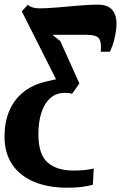

<svg xmlns="http://www.w3.org/2000/svg" viewBox="-53 -588 536 850"><path d="M244 243Q160.5 243 98 217Q35.5 191 1.2 140.2Q-33 89.5 -33 16Q-33 -45 -13 -94.5Q7 -144 48 -178.2Q89 -212.5 151.5 -227Q168 -231 177.8 -233.2Q187.5 -235.5 195 -237L43.5 -538L70.5 -567Q78 -559 91.5 -555Q105 -551 122 -551Q154 -551 200.2 -555Q246.5 -559 294.8 -563.2Q343 -567.5 381 -567.5Q431.5 -567.5 451 -534.5Q470.5 -501.5 457.5 -434Q452.5 -407 445.8 -388.8Q439 -370.5 433.5 -359H393Q397 -398.5 386.2 -416.2Q375.5 -434 328 -434Q303 -434 278.2 -434Q253.5 -434 229 -434Q204.5 -434 179 -434L214 -406L298.5 -218.5L266 -172.5Q259.5 -175 252.8 -176Q246 -177 234.5 -177Q195.5 -177 169.2 -153.2Q143 -129.5 130 -88.5Q117 -47.5 117 5.5Q117 96 157.8 131.5Q198.5 167 272 167Q297 167 319.5 165Q342 163 362 158L358 230Q333.5 236.5 307.2 239.8Q281 243 244 243Z"/></svg>

Font: Merriweather Light 18pt Black
Style: Italic
Weight: 900
Italic angle: -7.8°
Version: Version 2.101